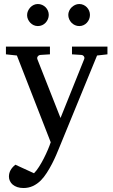

<svg xmlns="http://www.w3.org/2000/svg" viewBox="-20 -716 570 965"><path d="M467.8 -437 275.9 30.8Q271 43 262.2 63.5Q253.4 84 241.5 107.2Q229.5 130.4 215.1 152.8Q200.7 175.3 185.1 190.9Q167 209 145.3 219Q123.5 229 98.1 229Q80.6 229 66.9 224.4Q53.2 219.7 43.9 211.9Q34.7 204.1 29.8 193.6Q24.9 183.1 24.9 171.9Q24.9 154.8 32.5 140.4Q40 126 57.1 111.8L150.9 154.8Q163.1 142.6 175.8 122.8Q188.5 103 199.7 81.1Q210.9 59.1 220.2 37.4Q229.5 15.6 234.9 -1L64.9 -437L9.8 -442.9V-481.9H231V-442.9L183.1 -439.9Q174.8 -439 169.9 -432.6Q165 -426.3 168 -418L284.2 -123L402.8 -418Q406.2 -425.8 401.9 -432.4Q397.5 -439 389.2 -439.9L341.8 -442.9V-481.9H520V-442.9ZM225.1 -641.1Q225.1 -629.9 220.7 -619.6Q216.3 -609.4 209 -601.6Q201.7 -593.8 191.7 -589.4Q181.6 -585 170.4 -585Q159.2 -585 149.4 -589.4Q139.6 -593.8 132.3 -601.6Q125 -609.4 120.6 -619.1Q116.2 -628.9 116.2 -640.1Q116.2 -650.9 120.6 -660.9Q125 -670.9 132.3 -678.7Q139.6 -686.5 149.4 -691.2Q159.2 -695.8 170.4 -695.8Q181.6 -695.8 191.7 -691.4Q201.7 -687 209 -679.7Q216.3 -672.4 220.7 -662.4Q225.1 -652.3 225.1 -641.1ZM432.1 -641.1Q432.1 -629.9 428 -619.6Q423.8 -609.4 416.5 -601.6Q409.2 -593.8 399.4 -589.4Q389.6 -585 378.4 -585Q367.2 -585 357.2 -589.4Q347.2 -593.8 339.6 -601.6Q332 -609.4 327.6 -619.6Q323.2 -629.9 323.2 -641.1Q323.2 -651.4 327.6 -661.4Q332 -671.4 339.8 -679Q347.7 -686.5 357.4 -691.2Q367.2 -695.8 378.4 -695.8Q389.6 -695.8 399.4 -691.4Q409.2 -687 416.5 -679.4Q423.8 -671.9 428 -661.9Q432.1 -651.9 432.1 -641.1Z"/></svg>

Font: BabelStone Ogham Pictish
Style: Regular
Weight: 400
Designer: Andrew West
Foundry: BabelStone
Version: Version 1.02 March 14, 2022